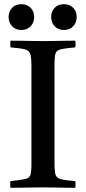

<svg xmlns="http://www.w3.org/2000/svg" viewBox="-20 -895 410 916"><path d="M240 -589V-124Q240 -93 242 -75Q244 -57 253 -49Q262 -41 282 -37.5Q302 -34 339 -31Q342 -15 339 1Q319 1 290 0.5Q261 0 232.5 -0.5Q204 -1 185 -1Q166 -1 137.5 -0.5Q109 0 80.5 0.5Q52 1 30 1Q27 -14 30 -31Q78 -36 99 -40.5Q120 -45 125 -60Q130 -75 130 -111V-576Q130 -618 125 -636Q120 -654 99 -659.5Q78 -665 30 -669Q28 -684 30 -701Q51 -701 80.5 -700.5Q110 -700 139 -699.5Q168 -699 187 -699Q206 -699 234 -699.5Q262 -700 291 -700.5Q320 -701 339 -701Q342 -686 339 -669Q292 -665 271 -660Q250 -655 245 -640Q240 -625 240 -589ZM21 -814Q21 -840 37.5 -857.5Q54 -875 82 -875Q110 -875 126.5 -857.5Q143 -840 143 -814Q143 -788 126.5 -770Q110 -752 82 -752Q54 -752 37.5 -770Q21 -788 21 -814ZM224 -814Q224 -840 240.5 -857.5Q257 -875 285 -875Q313 -875 329.5 -857.5Q346 -840 346 -814Q346 -788 329.5 -770Q313 -752 285 -752Q257 -752 240.5 -770Q224 -788 224 -814Z"/></svg>

Font: Tiro Kannada
Style: Regular
Weight: 400
Designer: Kannada: John Hudson & Fiona Ross. Latin: John Hudson.
Foundry: Tiro Typeworks Ltd.
Version: Version 1.52